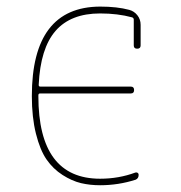

<svg xmlns="http://www.w3.org/2000/svg" viewBox="-20 -547 540 574"><path d="M279.3 6.8Q249 6.8 222.2 0.5Q195.3 -5.9 167 -23.9Q138.7 -42 119.1 -70.3Q99.6 -98.6 87.4 -147.5Q75.2 -196.3 75.2 -259.8Q75.2 -526.4 279.3 -527.3Q330.1 -527.3 366.2 -517.6Q380.9 -513.7 390.6 -501.5Q400.4 -489.3 400.4 -472.7V-411.1Q400.4 -401.4 390.1 -401.4Q379.9 -401.4 379.9 -411.1V-488.3Q379.9 -493.2 375 -495.1Q332 -506.8 279.3 -506.8Q191.4 -506.8 146 -454.6Q100.6 -402.3 95.7 -293Q95.7 -288.1 100.6 -288.1H371.1Q380.9 -288.1 380.9 -277.8Q380.9 -267.6 371.1 -267.6H99.6Q94.7 -267.6 94.7 -261.7V-259.8Q94.7 -12.7 279.3 -12.7Q335 -12.7 384.8 -31.2Q388.7 -32.2 391.6 -30.3Q394.5 -28.3 394.5 -24.4Q394.5 -13.7 385.7 -9.8Q334 6.8 279.3 6.8Z"/></svg>

Font: Rounded Mgen+ 1mn thin
Style: Regular
Weight: 100
Designer: [Source Han Sans]
Ryoko NISHIZUKA  (kana & ideographs); Paul D. Hunt (Latin, Greek & Cyrillic); Wenlong ZHANG  (bopomofo
Version: Version 1.059.20150602